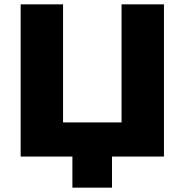

<svg xmlns="http://www.w3.org/2000/svg" viewBox="-20 -720 849 883"><path d="M734 -700V0H495V143H313V0H75V-700H270V-157H539V-700Z"/></svg>

Font: MOST Montserrat ExtraBold
Style: Regular
Weight: 800
Designer: Julieta Ulanovsky
Foundry: Julieta Ulanovsky
Version: Version 8.000;March 11, 2024;FontCreator 15.0.0.2926 64-bit